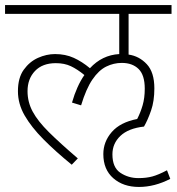

<svg xmlns="http://www.w3.org/2000/svg" viewBox="-20 -642 699 760"><path d="M389 -32Q389 -81 422.5 -119.5Q456 -158 523 -171Q536 -196 544.5 -225Q553 -254 553 -291Q553 -345 528.5 -369Q504 -393 462 -393Q430 -393 400.5 -378.5Q371 -364 346 -327.5Q321 -291 301 -225L265 -236Q284 -302 314 -345Q286 -368 260.5 -380Q235 -392 201 -392Q148 -392 118.5 -361Q89 -330 89 -281Q89 -238 109.5 -200Q130 -162 174 -118.5Q218 -75 288 -15L264 10Q199 -43 151.5 -91Q104 -139 77.5 -185Q51 -231 51 -281Q51 -334 74 -366Q97 -398 130.5 -413Q164 -428 198 -428Q239 -428 272 -413Q305 -398 336 -372Q384 -424 452 -428V-587H0V-622H659V-587H489V-426Q531 -420 561 -388Q591 -356 591 -292Q591 -242 578 -204.5Q565 -167 550 -141Q488 -134 456.5 -104Q425 -74 425 -31Q425 21 456.5 42Q488 63 528 63Q559 63 583 56.5Q607 50 641 32L654 66Q592 98 530 98Q468 98 428.5 63.5Q389 29 389 -32Z"/></svg>

Font: Noto Sans Devanagari ExtraLight
Style: Regular
Weight: 200
Designer: Jelle Bosma - Monotype Design Team
Foundry: Monotype Imaging Inc.
Version: Version 2.004; ttfautohint (v1.8.4.7-5d5b)